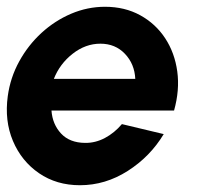

<svg xmlns="http://www.w3.org/2000/svg" viewBox="-28 -534 608 567"><path d="M208 13Q139 13 87.2 -22.5Q35.5 -58 10.2 -117.8Q-15 -177.5 -5 -250.5Q2.5 -305 28.8 -352.8Q55 -400.5 94.5 -436.8Q134 -473 182.2 -493.5Q230.5 -514 282 -514Q340.5 -514 386 -489Q431.5 -464 459.8 -421Q488 -378 495.5 -323Q503 -268 486 -207.5H124Q127 -167 152.2 -139.8Q177.5 -112.5 223 -112Q253.5 -111.5 281.8 -126.5Q310 -141.5 332 -167.5L455.5 -138Q415.5 -71.5 349.2 -29.2Q283 13 208 13ZM131 -301H371.5Q369.5 -345 341 -375Q312.5 -405 268.5 -405Q224.5 -405 186.5 -375.2Q148.5 -345.5 131 -301Z"/></svg>

Font: Urbanist
Style: Bold Italic
Weight: 700
Italic angle: -8°
Designer: Corey Hu
Foundry: Corey Hu
Version: Version 1.330; ttfautohint (v1.8.4.7-5d5b)